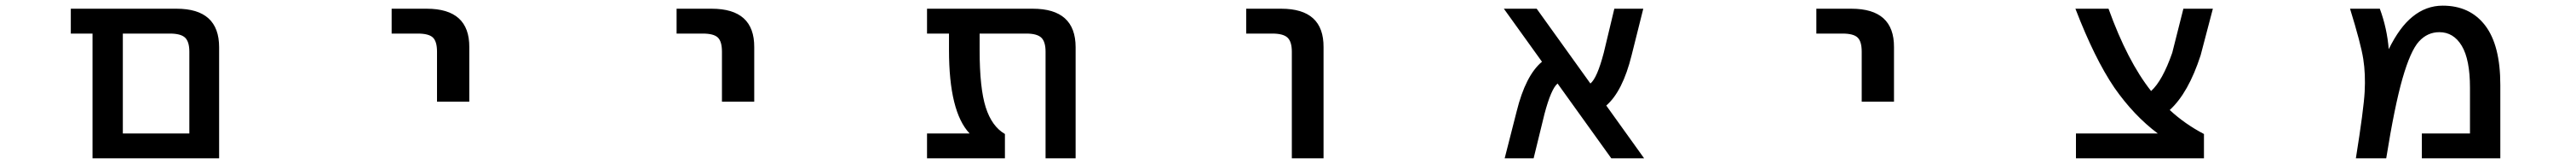

<svg xmlns="http://www.w3.org/2000/svg" viewBox="-20 -553 9040 574"><path d="M407.2 1H304.7V-435.5H228.5V-522.5H599.6Q749 -522.5 749 -387.7V1ZM644.5 -372.1Q644.5 -407.2 629.4 -421.4Q614.3 -435.5 576.2 -435.5H411.1V-85.9H644.5Z M1354.5 -435.5V-522.5H1477.5Q1627.9 -522.5 1627 -387.7V-197.3H1513.7V-372.1Q1513.7 -408.2 1499 -421.9Q1484.4 -435.5 1446.3 -435.5Z M2354.5 -435.5V-522.5H2477.5Q2627.9 -522.5 2627 -387.7V-197.3H2513.7V-372.1Q2513.7 -408.2 2499 -421.9Q2484.4 -435.5 2446.3 -435.5Z M3418 -435.5V-377.9Q3418 -244.1 3439.5 -177.2Q3460.9 -110.4 3506.8 -84V1H3233.4V-85.9H3382.8Q3310.5 -162.1 3310.5 -377.9V-435.5H3233.4V-522.5H3604.5Q3754.9 -522.5 3754.9 -387.7V1H3649.4V-372.1Q3649.4 -407.2 3634.3 -421.4Q3619.1 -435.5 3582 -435.5Z M4353.5 -435.5V-522.5H4476.6Q4626 -522.5 4625 -387.7V1H4513.7V-372.1Q4513.7 -407.2 4498.5 -421.4Q4483.4 -435.5 4445.3 -435.5Z M5750 1H5634.8L5446.3 -260.7Q5423.8 -242.2 5400.4 -154.3L5362.3 1H5260.7L5302.7 -163.1Q5334 -289.1 5391.6 -336.9L5257.8 -522.5H5373L5561.5 -260.7Q5585 -279.3 5608.4 -368.2L5645.5 -522.5H5747.1L5706.1 -359.4Q5674.8 -233.4 5617.2 -183.6Z M6354.5 -435.5V-522.5H6477.5Q6627.9 -522.5 6627 -387.7V-197.3H6513.7V-372.1Q6513.7 -408.2 6499 -421.9Q6484.4 -435.5 6446.3 -435.5Z M7552.7 -85.9Q7468.8 -148.4 7400.4 -246.1Q7331.1 -347.7 7263.7 -522.5H7379.9Q7446.3 -338.9 7529.3 -234.4Q7569.3 -270.5 7603.5 -368.2L7642.6 -522.5H7746.1L7703.1 -359.4Q7660.2 -227.5 7594.7 -168Q7647.5 -119.1 7714.8 -84V1H7265.6V-85.9Z M8363.3 -380.9Q8401.4 -458 8446.3 -494.1Q8494.1 -533.2 8552.7 -533.2Q8648.4 -533.2 8701.7 -463.9Q8754.9 -394.5 8754.9 -255.9V1H8479.5V-85.9H8648.4V-246.1Q8648.4 -344.7 8619.6 -392.6Q8590.8 -440.4 8541 -440.4Q8499 -440.4 8469.2 -407.7Q8439.5 -375 8411.6 -278.3Q8383.8 -181.6 8354.5 1H8248Q8275.4 -169.9 8278.8 -231.9Q8282.2 -293.9 8273.9 -346.7Q8265.6 -399.4 8227.5 -522.5H8332Q8357.4 -454.1 8363.3 -380.9Z"/></svg>

Font: Gen Shin Gothic Monospace Medium
Style: Regular
Weight: 500
Designer: [Source Han Sans]
Ryoko NISHIZUKA  (kana & ideographs); Paul D. Hunt (Latin, Greek & Cyrillic); Wenlong ZHANG  (bopomofo
Version: Version 1.002.20150607